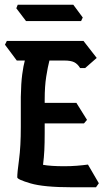

<svg xmlns="http://www.w3.org/2000/svg" viewBox="-20 -812 438 812"><path d="M284 -20Q165 -20 109 -36.5Q53 -53 53 -62Q53 -82 60.5 -137Q68 -192 68 -275V-402Q69 -460 74 -497.5Q79 -535 85 -556H51L1 -623L9 -639H333L389 -567L340 -524H319Q308 -542 293.5 -549Q279 -556 252 -556H189Q182 -529 175.5 -488Q169 -447 169 -391V-377H303L348 -305L335 -290H169V-250Q169 -207 167.5 -176.5Q166 -146 162 -115Q178 -112 201 -110.5Q224 -109 252 -109Q279 -109 304.5 -111Q330 -113 352 -116L398 -37L386 -20ZM90 -723 49 -777 55 -792H290L330 -738L323 -723Z"/></svg>

Font: Jaini
Style: Regular
Weight: 400
Designer: Maithili Shingre, Girish Dalvi (Devanagari), Taresh Vohra (Latin)
Foundry: Ek Type
Version: Version 2.000; ttfautohint (v1.8.4.7-5d5b)